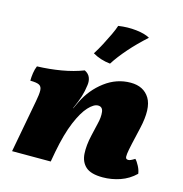

<svg xmlns="http://www.w3.org/2000/svg" viewBox="-107 -819 883 926"><g transform="rotate(15 334.0 -355.5)"><path d="M33 0 82 -262Q89 -298 88.5 -317.5Q88 -337 75 -344Q62 -351 30 -351Q30 -369 33 -389.5Q36 -410 43 -426Q105 -428 163.5 -438Q222 -448 271 -467Q291 -457 298 -440Q305 -423 302 -402Q298 -370 289.5 -343Q281 -316 264 -278V-275L281 -311Q314 -379 372.5 -423Q431 -467 501 -467Q566 -467 595.5 -419Q625 -371 601 -267L582 -184Q574 -148 572 -131Q570 -114 573.5 -109Q577 -104 584 -104Q590 -104 597 -107Q604 -110 617 -118Q627 -108 637 -88.5Q647 -69 649 -52Q616 -20 573.5 -5.5Q531 9 487 9Q428 9 402 -14.5Q376 -38 373.5 -79Q371 -120 383 -172L398 -237Q406 -269 403 -294.5Q400 -320 377 -320Q356 -320 329.5 -291.5Q303 -263 278 -203.5Q253 -144 235 -50L226 0ZM371 -716Q417 -723 461 -718Q505 -713 529 -699Q481 -656 442.5 -612Q404 -568 380 -530Q331 -535 292 -558Q308 -583 323.5 -612.5Q339 -642 352 -669.5Q365 -697 371 -716Z"/></g></svg>

Font: Vollkorn Black
Style: Italic
Weight: 900
Italic angle: -11°
Designer: Friedrich Althausen
Foundry: Friedrich Althausen
Version: Version 5.000; ttfautohint (v1.8.3)